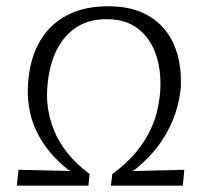

<svg xmlns="http://www.w3.org/2000/svg" viewBox="-20 -584 640 604"><path d="M33 0 38.3 -49.9 201.7 -45.9 191.8 -52.2Q140.8 -93.9 112.7 -138.9Q84.7 -184 75 -228.1Q65.4 -272.3 67.7 -308.6Q69.7 -366.2 86.4 -413Q103.2 -459.8 134.8 -493.6Q166.5 -527.4 212.9 -545.9Q259.4 -564.3 320.1 -564.3Q380.9 -564.3 424.6 -545.6Q468.4 -526.8 496.6 -493.2Q524.9 -459.6 537.9 -413.6Q550.9 -367.7 549.1 -312.6Q546.5 -274.4 532.5 -230.1Q518.5 -185.7 488.6 -140.5Q458.7 -95.3 406.9 -52.2L395.8 -45.9L559.8 -49.9L555.2 0H328.8L333.3 -36.5Q378.6 -69.7 407.5 -104.7Q436.3 -139.7 452.8 -174.7Q469.3 -209.7 476.1 -242.4Q483 -275.2 484.4 -304.2Q487.2 -368.3 468.6 -417.9Q450 -467.6 411.7 -495.6Q373.5 -523.7 314.8 -523.7Q257.1 -523.7 216.4 -495.4Q175.6 -467.1 153.2 -415.7Q130.8 -364.3 128.1 -294.7Q126.7 -270.7 131.6 -239.2Q136.5 -207.7 150.5 -172.9Q164.4 -138 191.8 -103.2Q219.2 -68.4 262 -36.5L258.3 0Z"/></svg>

Font: Alumni Sans Thin
Style: Italic
Weight: 100
Italic angle: -8°
Designer: Robert E. Leuschke
Foundry: Robert E. Leuschke
Version: Version 1.016